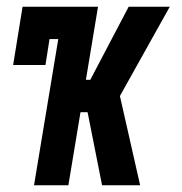

<svg xmlns="http://www.w3.org/2000/svg" viewBox="-20 -550 540 570"><path d="M81 0 153 -434H127L115 -357H19L47 -530H271L235 -313H248L362 -530H484L336 -265L396 0H283L240 -217H219L183 0Z"/></svg>

Font: Iosevka Slab
Style: Bold Italic
Weight: 700
Italic angle: -9°
Monospace: yes
Designer: Belleve Invis
Foundry: Belleve Invis
Version: Version 11.1.0; ttfautohint (v1.8.3)